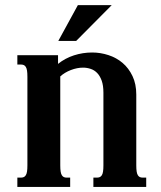

<svg xmlns="http://www.w3.org/2000/svg" viewBox="-20 -736 633 756"><path d="M217.3 -85Q217.3 -69.8 218.8 -60.5Q220.2 -51.3 223.6 -45.9Q227.1 -40.5 231.7 -38.6Q236.3 -36.6 243.2 -36.6H256.3V0H48.3V-36.6H62Q68.4 -36.6 73.2 -38.6Q78.1 -40.5 81.5 -45.9Q85 -51.3 86.4 -60.5Q87.9 -69.8 87.9 -85V-433.6Q87.9 -448.7 86.4 -458Q85 -467.3 81.5 -472.7Q78.1 -478 73.2 -480Q68.4 -481.9 62 -481.9H48.3V-518.6H208.5V-484.4Q236.3 -506.8 271.2 -518.1Q306.2 -529.3 342.8 -529.3Q375.5 -529.3 407 -519Q438.5 -508.8 462.6 -488.3Q486.8 -467.8 501.7 -436.5Q516.6 -405.3 516.6 -363.8V-85Q516.6 -69.8 518.1 -60.5Q519.5 -51.3 522.9 -45.9Q526.4 -40.5 531 -38.6Q535.6 -36.6 542.5 -36.6H555.7V0H347.7V-36.6H361.3Q367.7 -36.6 372.6 -38.6Q377.4 -40.5 380.9 -45.9Q384.3 -51.3 385.7 -60.5Q387.2 -69.8 387.2 -85V-371.1Q387.2 -399.4 380.4 -418.5Q373.5 -437.5 362.5 -448.7Q351.6 -460 336.9 -464.8Q322.3 -469.7 307.1 -469.7Q283.7 -469.7 259 -460.2Q234.4 -450.7 217.3 -435.1ZM286.6 -715.8H419.9L279.8 -574.7H209.5Z"/></svg>

Font: Arian AMU Serif
Style: Bold
Weight: 700
Designer: Ruben Hakobyan (Tarumian)
Foundry: Ruben Hakobyan (Tarumian)
Version: Version 1.002